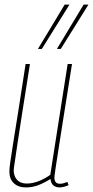

<svg xmlns="http://www.w3.org/2000/svg" viewBox="-20 -810 407 840"><path d="M93 10Q60 10 40.5 -8.5Q21 -27 21 -59Q21 -74 25.5 -104.5Q30 -135 38.5 -189Q47 -243 60.5 -326.5Q74 -410 92 -530H111Q90 -397 76.5 -312Q63 -227 56 -178.5Q49 -130 45.5 -107Q42 -84 41 -76.5Q40 -69 40 -64Q40 -40 54.5 -23.5Q69 -7 97 -7Q145 -7 200 -45L276 -530H295Q273 -391 258.5 -300.5Q244 -210 236 -157.5Q228 -105 224 -79.5Q220 -54 219 -45Q218 -36 218 -33Q218 -21 223.5 -13.5Q229 -6 243 -6Q255 -6 275 -14L280 0Q270 5 258.5 7.5Q247 10 241 10Q225 10 214 1.5Q203 -7 201 -27Q172 -9 146.5 0.5Q121 10 93 10ZM229 -596 346 -790H367L246 -596ZM146 -596 263 -790H284L163 -596Z"/></svg>

Font: Georama Condensed Thin
Style: Italic
Weight: 100
Width: 3
Italic angle: -9°
Designer: Jean-Baptiste Levee
Foundry: Production Type
Version: Version 1.000